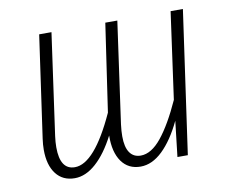

<svg xmlns="http://www.w3.org/2000/svg" viewBox="-64 -602 825 692"><g transform="rotate(-10 348.5 -255.5)"><path d="M646 -522 572 0H534L549 -130Q517 -63 478.5 -26Q440 11 398 11Q353 11 328.5 -23.5Q304 -58 305 -119Q273 -57 235 -23Q197 11 157 11Q113 11 88.5 -21Q64 -53 64 -109Q64 -128 67 -149L120 -522H165L113 -151Q110 -129 110 -110Q110 -28 164 -28Q236 -28 315 -201L362 -522H406L354 -151Q351 -127 351 -108Q351 -68 365 -48Q379 -28 405 -28Q444 -28 481.5 -74.5Q519 -121 557 -205L601 -522Z"/></g></svg>

Font: Fira Sans Extra Condensed ExtraLight
Style: Italic
Weight: 275
Width: 3
Italic angle: -8°
Designer: Carrois Corporate & Edenspiekermann AG
Foundry: Carrois Corporate GbR & Edenspiekermann AG
Version: Version 4.203